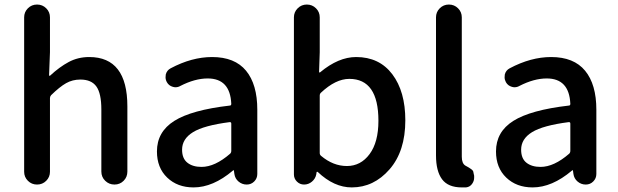

<svg xmlns="http://www.w3.org/2000/svg" viewBox="-20 -817 2735 850"><path d="M86.9 -56.6V-740.2Q86.9 -763.7 103.5 -780.3Q120.1 -796.9 144 -796.9Q168 -796.9 184.6 -780.3Q201.2 -763.7 201.2 -740.2V-585.9L197.3 -484.4Q197.3 -482.4 199.2 -481.4Q201.2 -480.5 202.1 -482.4Q243.2 -520.5 284.2 -542.5Q325.2 -564.5 375 -564.5Q543.9 -564.5 543.9 -345.7V-57.6Q543.9 -33.2 527.3 -16.6Q510.7 0 486.8 0Q462.9 0 445.8 -16.6Q428.7 -33.2 428.7 -57.6V-332Q428.7 -403.3 406.7 -434.1Q384.8 -464.8 335.9 -464.8Q300.8 -464.8 272.5 -448.7Q244.1 -432.6 206.1 -395.5Q201.2 -389.6 201.2 -382.8V-56.6Q201.2 -33.2 184.6 -16.6Q168 0 144 0Q120.1 0 103.5 -16.6Q86.9 -33.2 86.9 -56.6Z M836.9 12.7Q765.6 12.7 720.2 -30.8Q674.8 -74.2 674.8 -146.5Q674.8 -233.4 751.5 -281.7Q828.1 -330.1 997.1 -349.6Q1003.9 -349.6 1003.9 -357.4Q999 -469.7 899.4 -469.7Q842.8 -469.7 778.3 -436.5Q768.6 -430.7 756.8 -430.7Q751 -430.7 745.1 -432.6Q727.5 -437.5 718.8 -453.1Q712.9 -463.9 712.9 -474.6Q712.9 -481.4 713.9 -487.3Q718.8 -505.9 735.4 -514.6Q829.1 -564.5 918.9 -564.5Q1019.5 -564.5 1069.3 -503.9Q1119.1 -443.4 1119.1 -331.1V-46.9Q1119.1 -27.3 1105.5 -13.7Q1091.8 0 1072.3 0Q1051.8 0 1036.1 -13.2Q1020.5 -26.4 1017.6 -46.9L1015.6 -61.5Q1014.6 -63.5 1013.2 -63.5Q1011.7 -63.5 1010.7 -61.5Q922.9 12.7 836.9 12.7ZM872.1 -78.1Q931.6 -78.1 999 -136.7Q1003.9 -141.6 1003.9 -149.4V-269.5Q1003.9 -276.4 998 -276.4Q998 -276.4 997.1 -276.4Q882.8 -261.7 834.5 -231.9Q786.1 -202.1 786.1 -154.3Q786.1 -115.2 809.6 -96.7Q833 -78.1 872.1 -78.1Z M1537.1 12.7Q1459 12.7 1386.7 -55.7Q1385.7 -56.6 1384.3 -56.6Q1382.8 -56.6 1381.8 -55.7L1379.9 -43.9Q1376 -25.4 1360.8 -12.7Q1345.7 0 1326.2 0Q1307.6 0 1294.4 -13.2Q1281.2 -26.4 1281.2 -44.9V-740.2Q1281.2 -763.7 1297.9 -780.3Q1314.5 -796.9 1338.4 -796.9Q1362.3 -796.9 1378.9 -780.3Q1395.5 -763.7 1395.5 -740.2V-585.9L1392.6 -499Q1392.6 -497.1 1394.5 -496.1Q1396.5 -495.1 1397.5 -497.1Q1478.5 -564.5 1556.6 -564.5Q1659.2 -564.5 1716.8 -488.3Q1774.4 -412.1 1774.4 -284.2Q1774.4 -147.5 1704.6 -67.4Q1634.8 12.7 1537.1 12.7ZM1515.6 -82Q1577.1 -82 1616.2 -134.8Q1655.3 -187.5 1655.3 -282.2Q1655.3 -467.8 1526.4 -467.8Q1465.8 -467.8 1400.4 -406.2Q1395.5 -401.4 1395.5 -393.6V-139.6Q1395.5 -131.8 1401.4 -127Q1455.1 -82 1515.6 -82Z M2024.4 12.7Q1963.9 12.7 1937 -23.4Q1910.2 -59.6 1910.2 -128.9V-740.2Q1910.2 -763.7 1926.8 -780.3Q1943.4 -796.9 1967.3 -796.9Q1991.2 -796.9 2007.8 -780.3Q2024.4 -763.7 2024.4 -740.2V-123Q2024.4 -93.8 2040 -84Q2042 -83 2048.8 -79.1Q2055.7 -75.2 2058.6 -73.2Q2061.5 -71.3 2066.4 -67.9Q2071.3 -64.5 2073.7 -60.5Q2076.2 -56.6 2076.2 -51.8L2079.1 -39.1Q2079.1 -35.2 2079.1 -30.3Q2079.1 -16.6 2071.3 -4.9Q2061.5 10.7 2043 12.7Q2034.2 12.7 2024.4 12.7Z M2337.9 12.7Q2266.6 12.7 2221.2 -30.8Q2175.8 -74.2 2175.8 -146.5Q2175.8 -233.4 2252.4 -281.7Q2329.1 -330.1 2498 -349.6Q2504.9 -349.6 2504.9 -357.4Q2500 -469.7 2400.4 -469.7Q2343.8 -469.7 2279.3 -436.5Q2269.5 -430.7 2257.8 -430.7Q2252 -430.7 2246.1 -432.6Q2228.5 -437.5 2219.7 -453.1Q2213.9 -463.9 2213.9 -474.6Q2213.9 -481.4 2214.8 -487.3Q2219.7 -505.9 2236.3 -514.6Q2330.1 -564.5 2419.9 -564.5Q2520.5 -564.5 2570.3 -503.9Q2620.1 -443.4 2620.1 -331.1V-46.9Q2620.1 -27.3 2606.4 -13.7Q2592.8 0 2573.2 0Q2552.7 0 2537.1 -13.2Q2521.5 -26.4 2518.6 -46.9L2516.6 -61.5Q2515.6 -63.5 2514.2 -63.5Q2512.7 -63.5 2511.7 -61.5Q2423.8 12.7 2337.9 12.7ZM2373 -78.1Q2432.6 -78.1 2500 -136.7Q2504.9 -141.6 2504.9 -149.4V-269.5Q2504.9 -276.4 2499 -276.4Q2499 -276.4 2498 -276.4Q2383.8 -261.7 2335.4 -231.9Q2287.1 -202.1 2287.1 -154.3Q2287.1 -115.2 2310.5 -96.7Q2334 -78.1 2373 -78.1Z"/></svg>

Font: Gen Jyuu Gothic Medium
Style: Regular
Weight: 500
Designer: [Source Han Sans]
Ryoko NISHIZUKA  (kana & ideographs); Paul D. Hunt (Latin, Greek & Cyrillic); Wenlong ZHANG  (bopomofo
Version: Version 1.002.20150607